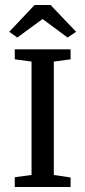

<svg xmlns="http://www.w3.org/2000/svg" viewBox="-20 -747 340 767"><path d="M49 -597 17 -620 118 -727H182L284 -620L250 -597L150 -671ZM39 0V-39L106 -48V-501L39 -510V-550H262V-510L195 -501V-48L262 -38V0Z"/></svg>

Font: Aikya Medium
Style: Regular
Weight: 500
Designer: Neelakash Kshetrimayum (Latin subset based on Merriweather by Eben Sorkin)
Foundry: Brand New Type
Version: Version 1.00 b005